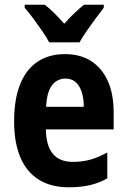

<svg xmlns="http://www.w3.org/2000/svg" viewBox="-20 -786 539 816"><path d="M256 -556Q322 -556 368 -526Q414 -496 438.5 -441Q463 -386 463 -309V-236H175Q176 -167 204.5 -132.5Q233 -98 290 -98Q330 -98 364 -107.5Q398 -117 436 -138V-28Q401 -8 361.5 1Q322 10 273 10Q196 10 144 -23Q92 -56 66 -118.5Q40 -181 40 -270Q40 -363 65 -426.5Q90 -490 138.5 -523Q187 -556 256 -556ZM258 -452Q223 -452 201 -423.5Q179 -395 176 -332H336Q336 -369 327 -396Q318 -423 301 -437.5Q284 -452 258 -452ZM189 -606Q178 -627 159.5 -654Q141 -681 121 -708Q101 -735 85 -753V-766H170Q190 -751 210.5 -730.5Q231 -710 253 -685Q276 -711 296 -730Q316 -749 337 -766H421V-753Q406 -734 386.5 -707.5Q367 -681 348.5 -654.5Q330 -628 318 -606Z"/></svg>

Font: Noto Sans Khmer Condensed
Style: Bold
Weight: 700
Width: 3
Designer: Danh Hong and the Monotype Design Team
Foundry: Monotype Imaging Inc.
Version: Version 2.004